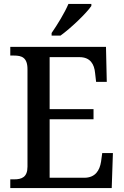

<svg xmlns="http://www.w3.org/2000/svg" viewBox="-20 -951 627 971"><path d="M241 -784V-771H286C339 -809 419 -886 442 -921V-931H326C307 -886 270 -826 241 -784ZM32 0H545L551 -177H497L491 -133C484 -89 462 -52 406 -52H231V-348H453V-399H231V-662H382C437 -662 457 -626 461 -581L466 -537H520L516 -714H32V-670H51C89 -670 119 -661 119 -601V-108C119 -55 90 -44 52 -44H32Z"/></svg>

Font: Noto Serif Lao SemiCondensed Medium
Style: Regular
Weight: 500
Width: 4
Designer: Monotype Design Team
Foundry: Monotype Imaging Inc.
Version: Version 2.003